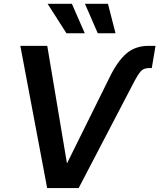

<svg xmlns="http://www.w3.org/2000/svg" viewBox="-20 -962 815 982"><path d="M539.6 -564.5Q579.1 -646.5 625 -687Q670.9 -727.5 740.2 -727.5H775.4L756.3 -613.8H741.7Q714.8 -613.8 700.4 -597.7Q686 -581.5 668.9 -549.3L382.3 0H221.2L84 -727.5H221.7L322.3 -127.4H323.2ZM319.8 -792 223.6 -942.4H347.7L413.6 -792ZM480 -792 414.6 -942.4H532.2L570.8 -792Z"/></svg>

Font: Inter Display SemiBold
Style: Italic
Weight: 600
Italic angle: -9.39999°
Designer: Rasmus Andersson
Foundry: rsms
Version: Version 4.000;git-a52131595